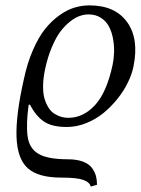

<svg xmlns="http://www.w3.org/2000/svg" viewBox="-20 -462 525 717"><path d="M478.5 -213.9Q472.7 -184.6 457.5 -153.8Q442.4 -122.6 418.7 -93Q395 -63.5 366.5 -40Q337.9 -16.6 302 -2.2Q266.1 12.2 229.5 12.2Q174.3 12.2 144.5 -7.8Q114.7 -27.8 91.3 -71.8L86.9 -69.8Q77.1 1.5 83 46.6Q88.9 91.8 123.3 112.3Q157.7 132.8 232.9 132.8Q266.6 132.8 289.8 141.6Q313 150.4 323.7 165.5Q334.5 180.7 338.4 195.6Q342.3 210.4 342.3 228L318.8 234.9Q315.4 218.8 291.5 210Q267.6 201.2 208.5 201.2Q123 201.2 84 166.5Q44.9 131.8 41.7 50Q38.6 -31.7 69.3 -167Q82 -227.1 103 -275.1Q124 -323.2 148.4 -353.8Q172.9 -384.3 201.7 -404.8Q230.5 -425.3 258.1 -433.6Q285.6 -441.9 314 -441.9Q410.2 -441.9 455.1 -378.9Q499.5 -316.9 478.5 -213.9ZM234.9 -22Q291 -22 334.7 -69.3Q378.4 -116.7 400.4 -219.2Q405.3 -242.2 406 -267.1Q406.7 -292 402.1 -317.4Q397.5 -342.8 387 -362.8Q376.5 -382.8 356.9 -395.5Q337.4 -408.2 310.5 -408.2Q294.4 -408.2 277.6 -402.3Q260.7 -396.5 241.7 -381.6Q222.7 -366.7 205.8 -344.5Q189 -322.3 173.6 -285.9Q158.2 -249.5 148.4 -204.1Q141.1 -168.9 140.9 -140.1Q140.6 -111.3 146.7 -92Q152.8 -72.8 162.1 -58.6Q171.4 -44.4 184.3 -36.6Q197.3 -28.8 209.7 -25.4Q222.2 -22 234.9 -22Z"/></svg>

Font: Linux Biolinum G
Style: Italic
Weight: 400
Italic angle: -12°
Designer: Philipp H. Poll
Foundry: Philipp H. Poll
Version: Version 0.5.1